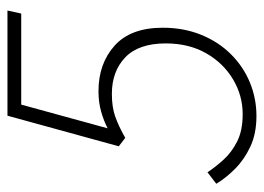

<svg xmlns="http://www.w3.org/2000/svg" viewBox="-114 -564 691 502"><g transform="rotate(-90 231.0 -313.5)"><path d="M178 12Q132 12 98 -4Q64 -20 40 -44Q16 -68 1 -93L31 -116Q45 -95 64 -74Q83 -53 111.5 -38.5Q140 -24 183 -24Q232 -24 274.5 -49.5Q317 -75 342.5 -120Q368 -165 368 -225Q368 -296 331.5 -331Q295 -366 236 -366Q201 -366 176 -357Q151 -348 121 -331L99 -348L179 -639H454L446 -603H208L146 -377Q165 -387 189.5 -394Q214 -401 243 -401Q315 -401 362 -359Q409 -317 409 -233Q409 -178 390.5 -132.5Q372 -87 339.5 -54.5Q307 -22 265.5 -5Q224 12 178 12Z"/></g></svg>

Font: Source Sans 3 ExtraLight Light
Style: Italic
Weight: 300
Italic angle: -11°
Version: Version 3.052;hotconv 1.1.0;makeotfexe 2.6.0